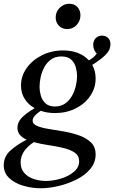

<svg xmlns="http://www.w3.org/2000/svg" viewBox="-50 -749 609 1024"><path d="M167 255Q121 255 75.5 242Q30 229 0 201.5Q-30 174 -30 132Q-30 85 6.5 53Q43 21 92 -4Q70 -14 56.5 -29.5Q43 -45 43 -68Q43 -96 65 -120Q87 -144 135 -172Q102 -190 82 -221Q62 -252 62 -293Q62 -344 92.5 -386.5Q123 -429 174 -454.5Q225 -480 286 -480Q375 -480 424 -427Q452 -443 466 -463Q447 -483 447 -510Q447 -530 459.5 -544.5Q472 -559 494 -559Q512 -559 525.5 -547.5Q539 -536 539 -513Q539 -482 512.5 -456Q486 -430 442 -403Q460 -371 460 -331Q460 -279 431 -237Q402 -195 353 -170.5Q304 -146 243 -146Q202 -146 167 -158Q147 -145 135.5 -131.5Q124 -118 124 -106Q124 -87 148.5 -77Q173 -67 211 -61Q249 -55 292 -47.5Q335 -40 373 -26.5Q411 -13 435.5 11Q460 35 460 75Q460 118 431.5 152Q403 186 358 208.5Q313 231 262.5 243Q212 255 167 255ZM130 9Q96 32 78 58.5Q60 85 60 117Q60 152 80 174Q100 196 131 206Q162 216 195 216Q234 216 275 203.5Q316 191 344 167.5Q372 144 372 111Q372 81 348.5 65Q325 49 287.5 40Q250 31 208.5 25Q167 19 130 9ZM243 -181Q275 -181 297.5 -197Q320 -213 334 -238Q348 -263 354.5 -291Q361 -319 361 -343Q361 -365 354.5 -389.5Q348 -414 330 -431Q312 -448 277 -448Q245 -448 222.5 -432Q200 -416 186.5 -391Q173 -366 167 -338.5Q161 -311 161 -287Q161 -263 168 -238.5Q175 -214 193 -197.5Q211 -181 243 -181ZM308 -594Q281 -594 264 -612Q247 -630 247 -656Q247 -686 268.5 -707.5Q290 -729 320 -729Q347 -729 363 -711.5Q379 -694 379 -668Q379 -638 359 -616Q339 -594 308 -594Z"/></svg>

Font: Tiro Telugu
Style: Italic
Weight: 400
Italic angle: -11°
Designer: Telugu: John Hudson & Fiona Ross, assisted by Kaja Sojewska. Latin: John Hudson with Paul Hanslow, assisted by Kaja Soje
Foundry: Tiro Typeworks Ltd.
Version: Version 1.52